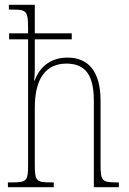

<svg xmlns="http://www.w3.org/2000/svg" viewBox="-20 -780 538 800"><path d="M13 0H204V-20H193C131 -20 125 -25 125 -95V-331C125 -457 174 -515 257 -515C340 -515 371 -461 371 -360V0H475V-20H464C404 -20 399 -28 399 -94V-361C399 -482 348 -540 262 -540C182 -540 142 -492 124 -444H122C124 -460 125 -475 125 -489V-616H279V-641H125V-760H17V-740H36C90 -740 97 -733 97 -663V-641H18V-616H97V-95C97 -25 92 -20 27 -20H13Z"/></svg>

Font: Noto Serif Hebrew Condensed Thin
Style: Regular
Weight: 100
Width: 3
Designer: Monotype Design Team
Foundry: Monotype Imaging Inc.
Version: Version 2.004